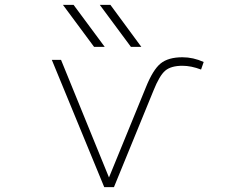

<svg xmlns="http://www.w3.org/2000/svg" viewBox="-20 -772 1040 794"><path d="M734.4 -535.2Q779.3 -535.2 822.3 -515.6L811.5 -484.4Q770.5 -500 734.4 -500Q687.5 -500 663.6 -480Q639.6 -460 614.3 -396.5L451.2 2H411.1L194.3 -524.4H232.4L430.7 -38.1L583 -410.2Q612.3 -483.4 644 -509.3Q675.8 -535.2 734.4 -535.2ZM521.5 -578.1 392.6 -752H436.5L564.5 -578.1ZM369.1 -578.1 240.2 -752H284.2L413.1 -578.1Z"/></svg>

Font: GenEi Gothic M ExtraLight
Style: Regular
Weight: 200
Designer: o_tamon (Modified); [Source Han Sans]
Ryoko NISHIZUKA  (kana & ideographs); Paul D. Hunt (Latin, Greek & Cyrillic); Wenl
Version: Version 1.1a;Original Version 1.004